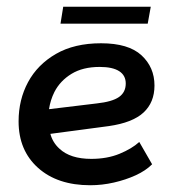

<svg xmlns="http://www.w3.org/2000/svg" viewBox="-20 -537 503 568"><path d="M247 11Q150 11 92.5 -40.5Q35 -92 35 -178Q35 -242 63 -294Q91 -346 145.5 -377.5Q200 -409 279 -409Q360 -409 398.5 -373.5Q437 -338 437 -284Q437 -234 404.5 -204Q372 -174 302 -164L129 -141Q136 -115 156 -97Q188 -67 250 -67Q297 -67 333.5 -82Q370 -97 392 -117L430 -51Q411 -32 381.5 -18.5Q352 -5 317 3Q282 11 247 11ZM125 -214 266 -231Q312 -236 332 -250Q352 -264 352 -290Q352 -314 332.5 -326.5Q313 -339 275 -339Q225 -339 191.5 -318.5Q158 -298 141 -265Q129 -241 125 -214ZM159 -467 167 -517H426L417 -467Z"/></svg>

Font: Rokkitt SemiBold Medium
Style: Italic
Weight: 500
Italic angle: -9°
Version: Version 3.103